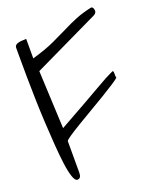

<svg xmlns="http://www.w3.org/2000/svg" viewBox="-133 -778 694 857"><g transform="rotate(-20 214.5 -349.5)"><path d="M29.3 -644.5Q29.3 -654.3 35.2 -658.7Q41 -663.1 49.8 -665Q58.6 -667 68.4 -667Q78.1 -667 85 -668V-575.2Q149.4 -593.8 190.4 -612.8Q231.4 -631.8 263.7 -647.9Q295.9 -664.1 327.6 -677.2Q359.4 -690.4 404.3 -700.2Q411.1 -700.2 414.1 -693.4Q417 -686.5 417 -680.7Q417 -669.9 404.3 -663.1L90.8 -512.7L103.5 -237.3Q175.8 -277.3 225.6 -305.7Q275.4 -334 307.6 -352.5Q339.8 -371.1 357.9 -380.9Q376 -390.6 384.8 -394.5L395.5 -399.4Q397.5 -400.4 398.4 -400.4Q400.4 -400.4 401.4 -397Q402.3 -393.6 402.3 -388.7V-377Q402.3 -372.1 404.3 -368.2Q399.4 -362.3 375.5 -346.7Q351.6 -331.1 318.4 -311Q285.2 -291 247.6 -269Q210 -247.1 177.7 -227.5Q145.5 -208 124.5 -193.8Q103.5 -179.7 103.5 -174.8V-25.4Q103.5 -12.7 99.1 -5.9Q94.7 1 85 1Q74.2 1 65.9 -23.4Q57.6 -47.9 52.2 -88.4Q46.9 -128.9 43 -181.6Q39.1 -234.4 36.1 -291Q33.2 -347.7 31.7 -404.3Q30.3 -460.9 29.8 -509.3Q29.3 -557.6 29.3 -592.8Z"/></g></svg>

Font: Shadows Into Light
Style: Regular
Weight: 400
Designer: Kimberly Geswein
Foundry: Kimberly Geswein
Version: Version 001.000